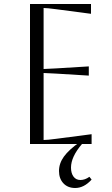

<svg xmlns="http://www.w3.org/2000/svg" viewBox="-20 -720 558 960"><path d="M130 0V-700H435V-651L260 -674Q214 -680 198 -680V-375Q211 -375 260 -378L424 -388V-342L260 -352Q211 -355 198 -355V-20Q216 -20 261 -26L438 -49V0ZM438 178Q400 220 356 220Q319 220 297 196.5Q275 173 275 135Q275 97 299.5 63Q324 29 379 -10H388L390 0Q335 64 335 118Q335 146 347.5 163Q360 180 382 180Q405 180 427 164Z"/></svg>

Font: Aboreto
Style: Regular
Weight: 400
Designer: Dominik Jáger
Foundry: Dominik Jáger
Version: Version 1.001; ttfautohint (v1.8.4.7-5d5b)